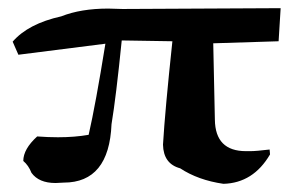

<svg xmlns="http://www.w3.org/2000/svg" viewBox="-20 -511 735 470"><path d="M527 -61Q465 -70 421 -99Q380 -110 379 -157Q384 -241 402 -410L278 -412Q264 -273 253 -207Q247 -64 136 -64L116 -63Q75 -63 57 -88Q50 -106 37 -117Q37 -146 71 -177Q98 -175 122 -175Q163 -175 197 -181Q214 -255 238 -404L25 -377L11 -409Q49 -453 130 -471Q178 -490 245 -490L280 -489L667 -491L662 -410L502 -405L506 -218Q507 -141 582 -141H593Q607 -141 640 -145L641 -133Q600 -63 527 -61Z"/></svg>

Font: Xiangcui Kesong Xiangcui Kesong
Style: Regular
Weight: 400
Version: Version 1.501;March 28, 2024;FontCreator 14.0.0.2814 64-bit